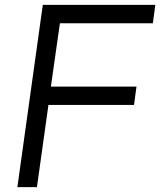

<svg xmlns="http://www.w3.org/2000/svg" viewBox="-20 -765 655 785"><path d="M51 0 155 -745H615L605 -670H225L188 -411H538L528 -336H178L131 0Z"/></svg>

Font: Kosmopol Plus Jakarta Sans Italic It
Style: Regular
Weight: 400
Italic angle: -8.04999°
Designer: Gumpita Rahayu
Foundry: Tokotype
Version: Version 2.006